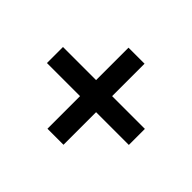

<svg xmlns="http://www.w3.org/2000/svg" viewBox="-116 -755 804 804"><g transform="rotate(-45 286.0 -353.5)"><path d="M333 -400H525V-305H333V-111H238V-305H45V-400H238V-596H333Z"/></g></svg>

Font: Noto Sans Lisu SemiBold
Style: Regular
Weight: 600
Designer: Monotype Design Team. David Williams.
Foundry: Monotype Imaging Inc.
Version: Version 2.102; ttfautohint (v1.8.4.7-5d5b)